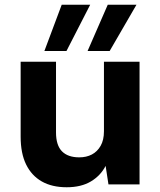

<svg xmlns="http://www.w3.org/2000/svg" viewBox="-20 -777 675 809"><path d="M261 12Q199 12 156 -12.5Q113 -37 90 -84Q67 -131 67 -201V-517H216V-219Q216 -165 241 -139.5Q266 -114 314 -114Q344 -114 367 -126Q390 -138 404 -162.5Q418 -187 418 -224V-517H568V0H437L425 -78Q404 -37 363 -12.5Q322 12 261 12ZM349 -562 434 -757H555L442 -562ZM167 -562 240 -757H360L260 -562Z"/></svg>

Font: DM Sans 11pt Black
Style: Regular
Weight: 900
Version: Version 4.004;gftools[0.9.30]